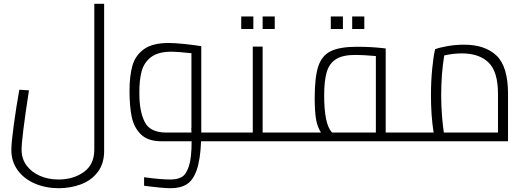

<svg xmlns="http://www.w3.org/2000/svg" viewBox="-20 -746 2767 1014"><path d="M40 46Q40 7 53 -88Q66 -183 82 -272L133 -269Q94 -17 94 45Q94 92 120 127.5Q146 163 190.5 182.5Q235 202 289 202Q367 202 422.5 162.5Q478 123 478 44V-726H530V51Q530 119 495.5 163.5Q461 208 406 228Q351 248 290 248Q222 248 164.5 223.5Q107 199 73.5 153Q40 107 40 46Z M1166 0H1042Q1038 97 1019 151.5Q1000 206 966.5 227Q933 248 882 248Q839 248 741 235V190Q827 202 880 202Q916 202 939.5 189Q963 176 977.5 132Q992 88 992 0H832Q761 0 724 -36.5Q687 -73 675.5 -129.5Q664 -186 664 -266Q664 -345 679.5 -399.5Q695 -454 740.5 -486.5Q786 -519 871 -519Q903 -519 956 -513.5Q1009 -508 1043 -502V-51V-46H1166ZM857 -46H991V-52L990 -71L991 -69V-465Q915 -473 887 -473Q816 -473 778.5 -445Q741 -417 728 -369.5Q715 -322 716 -250Q716 -159 744 -102.5Q772 -46 857 -46Z M1166 0ZM1516 -46V0H1166V-46H1315V-500H1367V-46ZM1254 -659H1318V-593H1254ZM1367 -659H1431V-593H1367Z M1516 0ZM2101 -46V0H1516V-46H1675Q1655 -78 1648.5 -120Q1642 -162 1642 -228Q1642 -337 1660.5 -394.5Q1679 -452 1726.5 -475.5Q1774 -499 1865 -499Q1938 -499 2000 -492L2017 -490V-46ZM1734 -46H1965V-450Q1896 -456 1857 -456Q1790 -456 1754.5 -433.5Q1719 -411 1705.5 -365.5Q1692 -320 1692 -242Q1692 -88 1734 -46ZM1727 -659H1791V-593H1727ZM1840 -659H1904V-593H1840Z M2663 -250V0H2101V-46H2270Q2256 -134 2256 -242Q2256 -316 2262.5 -382.5Q2269 -449 2278 -486Q2301 -495 2343.5 -502.5Q2386 -510 2431 -510Q2542 -510 2602.5 -452Q2663 -394 2663 -250ZM2324 -46H2610V-250Q2610 -367 2560.5 -415.5Q2511 -464 2419 -464Q2372 -464 2326 -453Q2310 -355 2310 -242Q2310 -186 2314.5 -132Q2319 -78 2324 -46Z"/></svg>

Font: Cairo Light
Style: Regular
Weight: 300
Designer: Mohamed Gaber, the designers of Titillium
Foundry: Kief Type Foundry
Version: Version 2.009; ttfautohint (v1.5.33-1714) -l 8 -r 50 -G 200 